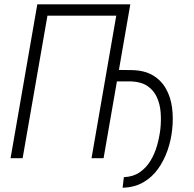

<svg xmlns="http://www.w3.org/2000/svg" viewBox="-20 -731 895 887"><path d="M582 -710.9 458.5 0H402.8L517.1 -658.7H199.2L84.5 0H28.8L152.3 -710.9ZM490.2 -355 500.5 -408.2 587.9 -407.2Q647 -406.2 686 -383.1Q725.1 -359.9 746.8 -321Q768.6 -282.2 774.9 -233.6Q781.2 -185.1 775.4 -132.8Q770.5 -84 754.2 -36.9Q737.8 10.3 710.4 48.8Q683.1 87.4 642.3 111.1Q601.6 134.8 546.4 136.2L552.2 87.4Q594.7 85.9 625 65.2Q655.3 44.4 675 12Q694.8 -20.5 705.6 -58.8Q716.3 -97.2 720.7 -133.3Q725.1 -172.9 722.2 -211.4Q719.2 -250 704.8 -281.7Q690.4 -313.5 661.6 -333.3Q632.8 -353 585.9 -355Z"/></svg>

Font: Roboto Condensed Light
Style: Italic
Weight: 300
Italic angle: -12°
Designer: Christian Robertson
Foundry: Google
Version: Version 3.0; 2020